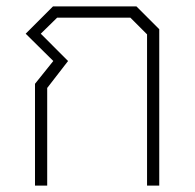

<svg xmlns="http://www.w3.org/2000/svg" viewBox="-20 -578 606 598"><path d="M89 -317 146 -388 60 -473 145 -558H405L476 -487V0H438V-471L386 -523H158L107 -473L192 -388L127 -304V0H89Z"/></svg>

Font: Chakra Petch ExtraLight
Style: Regular
Weight: 275
Designer: Katatrad Aksorn Co.,Ltd.
Foundry: Cadson Demak Co.,Ltd.
Version: Version 1.000; ttfautohint (v1.6)